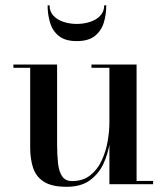

<svg xmlns="http://www.w3.org/2000/svg" viewBox="-20 -708 640 738"><path d="M236 10Q178.5 10 148.2 -9.8Q118 -29.5 107 -63.5Q96 -97.5 96 -141V-447.5H31.5V-460H199.5V-152.5Q199.5 -110.5 203.2 -79Q207 -47.5 219.2 -29.8Q231.5 -12 257 -12Q299 -12 327 -34.2Q355 -56.5 371 -91.2Q387 -126 393.8 -164.8Q400.5 -203.5 400.5 -236.5L408.5 -239.5Q408.5 -204.5 402.2 -161.8Q396 -119 378.2 -80Q360.5 -41 326.2 -15.5Q292 10 236 10ZM400.5 0V-447.5H331.5V-460H505V-12.5H568.5V0ZM275 -550Q231 -550 206.5 -569.5Q182 -589 172.5 -620.5Q163 -652 163 -687.5H170.5Q170.5 -663.5 185.5 -647.5Q200.5 -631.5 224.5 -623.8Q248.5 -616 275 -616Q302 -616 326 -623.8Q350 -631.5 365.2 -647.5Q380.5 -663.5 380.5 -687.5H388.5Q388.5 -652 378.8 -620.5Q369 -589 344.2 -569.5Q319.5 -550 275 -550Z"/></svg>

Font: Bodoni Moda 18pt Medium
Style: Regular
Weight: 500
Designer: Owen Earl
Foundry: indestructible type
Version: Version 2.004